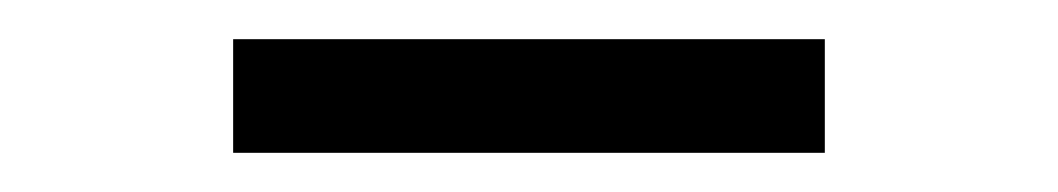

<svg xmlns="http://www.w3.org/2000/svg" viewBox="-20 -704 540 98"><path d="M99 -626V-684H401V-626Z"/></svg>

Font: Nunito Sans 12pt ExtraLight 11pt
Style: Regular
Weight: 400
Version: Version 3.101;gftools[0.9.27]